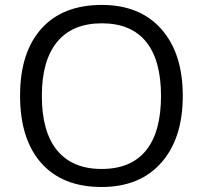

<svg xmlns="http://www.w3.org/2000/svg" viewBox="-20 -745 819 775"><path d="M717.8 -357.9Q717.8 -186.5 631.1 -88.4Q544.4 9.8 390.1 9.8Q232.4 9.8 146.7 -86.7Q61 -183.1 61 -358.9Q61 -533.2 147 -629.2Q232.9 -725.1 391.1 -725.1Q544.9 -725.1 631.3 -627.4Q717.8 -529.8 717.8 -357.9ZM148.9 -357.9Q148.9 -212.9 210.7 -137.9Q272.5 -63 390.1 -63Q508.8 -63 569.3 -137.7Q629.9 -212.4 629.9 -357.9Q629.9 -502 569.6 -576.4Q509.3 -650.9 391.1 -650.9Q272.5 -650.9 210.7 -575.9Q148.9 -501 148.9 -357.9Z"/></svg>

Font: f02034202
Style: Regular
Weight: 400
Foundry: Ascender Corporation
Version: Version 1.10